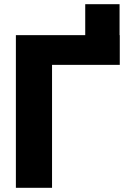

<svg xmlns="http://www.w3.org/2000/svg" viewBox="-20 -895 622 915"><path d="M386.2 -586.9V-875H549.8V-586.9ZM550.8 -727.5V-585.9H228V0H55.7V-727.5Z"/></svg>

Font: Inter 16pt ExtraBold
Style: Regular
Weight: 800
Version: Version 4.001;git-66647c0bb